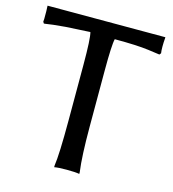

<svg xmlns="http://www.w3.org/2000/svg" viewBox="-112 -835 843 938"><g transform="rotate(15 310.0 -366.0)"><path d="M12.7 -662.1V-663.1Q13.7 -668.9 13.7 -676.8V-715.8Q13.7 -726.6 12.7 -739.3V-743.2H608.4V-739.3Q606.4 -715.8 606.4 -695.3Q606.4 -674.8 608.4 -663.1V-662.1L602.5 -654.3H599.6L543 -662.1Q485.4 -669.9 372.1 -669.9Q364.3 -638.7 364.3 -508.8V-226.6Q364.3 -76.2 375 2V10.7Q355.5 6.8 309.6 6.8Q267.6 6.8 248 10.7V2Q256.8 -56.6 256.8 -226.6V-508.8Q256.8 -643.6 248 -672.9L230.5 -671.9Q212.9 -670.9 184.6 -669.4Q156.2 -668 125 -666Q54.7 -660.2 21.5 -654.3H17.6Z"/></g></svg>

Font: GenEi LateGo v2
Style: Medium
Weight: 500
Designer: o_tamon (Modified)
Foundry: o_tamon / Adobe Systems Incorporated / FONT 910 / Philipp H. Poll
Version: Version 2.1;Original Version 1.004